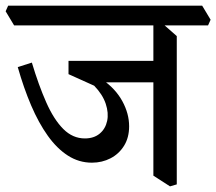

<svg xmlns="http://www.w3.org/2000/svg" viewBox="-50 -628 767 681"><path d="M276 -51Q230 -51 191 -76Q152 -101 119.5 -146.5Q87 -192 60.5 -254Q34 -316 13 -390L63 -406Q87 -326 114 -265Q141 -204 174.5 -170.5Q208 -137 251 -137Q283 -137 303.5 -154Q324 -171 330 -199Q336 -227 325 -260Q314 -293 284 -324L193 -365V-386H202Q268 -377 314 -345Q360 -313 384 -269Q408 -225 408 -180Q408 -140 390 -111Q372 -82 342 -66.5Q312 -51 276 -51ZM303 -336 193 -373V-412H521L518 -336ZM553 33 494 -5V-562L519 -551L577 -500V26ZM0 -538 -30 -588 -21 -608H667L697 -558L688 -538Z"/></svg>

Font: Eczar
Style: Regular
Weight: 400
Designer: Vaibhav Singh
Foundry: Rosetta Type Foundry
Version: Version 2.000